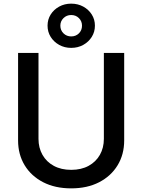

<svg xmlns="http://www.w3.org/2000/svg" viewBox="-20 -1016 776 1047"><path d="M368.2 11.2Q280.8 11.2 215.6 -22.2Q150.4 -55.7 114.5 -114.7Q78.6 -173.8 78.6 -250V-727.5H189.9V-258.8Q189.9 -210 211.7 -171.6Q233.4 -133.3 273.4 -111.6Q313.5 -89.8 368.2 -89.8Q423.3 -89.8 463.1 -111.6Q502.9 -133.3 524.7 -171.6Q546.4 -210 546.4 -258.8V-727.5H657.2V-250Q657.2 -173.8 621.3 -114.7Q585.4 -55.7 520.5 -22.2Q455.6 11.2 368.2 11.2ZM368.2 -754.9Q332 -754.9 302.7 -771.2Q273.4 -787.6 256.3 -814.9Q239.3 -842.3 239.3 -876Q239.3 -909.7 256.3 -936.8Q273.4 -963.9 302.7 -980Q332 -996.1 368.2 -996.1Q404.8 -996.1 434.1 -980Q463.4 -963.9 480.5 -936.8Q497.6 -909.7 497.6 -876Q497.6 -842.3 480.5 -814.9Q463.4 -787.6 434.1 -771.2Q404.8 -754.9 368.2 -754.9ZM368.2 -817.4Q393.6 -817.4 410.4 -834.2Q427.2 -851.1 427.2 -876Q427.2 -900.4 410.4 -917.2Q393.6 -934.1 368.2 -934.1Q343.3 -934.1 326.2 -917.2Q309.1 -900.4 309.1 -876Q309.1 -851.1 326.2 -834.2Q343.3 -817.4 368.2 -817.4Z"/></svg>

Font: Inter 16pt Medium
Style: Regular
Weight: 500
Version: Version 4.001;git-66647c0bb